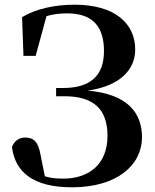

<svg xmlns="http://www.w3.org/2000/svg" viewBox="-20 -779 659 818"><path d="M287 19C480 19 585 -77 585 -194C585 -298 524 -378 354 -393C493 -413 556 -483 556 -568C556 -680 468 -759 298 -759C211 -759 133 -741 74 -706L80 -541H132L178 -710C206 -719 235 -722 267 -722C378 -722 423 -662 423 -562C423 -455 364 -404 247 -404H219V-369H254C380 -369 438 -313 438 -200C438 -81 361 -18 249 -18C218 -18 193 -21 171 -28L153 -118C143 -176 123 -193 87 -193C64 -193 42 -181 31 -153C44 -46 121 19 287 19Z"/></svg>

Font: GenRyuMin2 TW B
Style: Regular
Weight: 700
Version: Version 2.100;PS 2.1;hotconv 16.6.51;makeotf.lib2.5.65220 DE